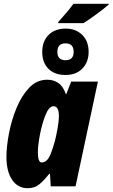

<svg xmlns="http://www.w3.org/2000/svg" viewBox="-20 -984 595 1014"><path d="M286 -862H421Q440 -873 486 -906.5Q532 -940 554 -960L555 -964H368Q349 -938 328.5 -914.5Q308 -891 289 -869ZM326 -588Q383 -588 416 -623Q449 -658 448 -713Q447 -768 413.5 -800.5Q380 -833 327 -833Q270 -833 236.5 -799.5Q203 -766 203 -709Q203 -654 235.5 -621Q268 -588 326 -588ZM326 -666Q283 -666 283 -710Q283 -755 326 -755Q369 -755 369 -710Q369 -666 326 -666ZM200 -126Q180 -126 180 -181Q180 -216 191 -273.5Q202 -331 220.5 -377Q239 -423 263 -423Q291 -423 291 -371Q291 -357 288.5 -335Q286 -313 276 -265Q267 -223 249 -174.5Q231 -126 200 -126ZM126 10Q164 10 189.5 -12Q215 -34 240 -66H244L248 0H379L497 -553H356L330 -487H328Q313 -529 287.5 -546Q262 -563 230 -563Q174 -563 133.5 -520Q93 -477 66.5 -412Q40 -347 27 -277.5Q14 -208 14 -155Q14 -79 44 -34.5Q74 10 126 10Z"/></svg>

Font: Noto Sans Display Condensed Black
Style: Italic
Weight: 900
Width: 3
Italic angle: -192°
Designer: Monotype Design Team
Foundry: Monotype Imaging Inc.
Version: Version 1.900